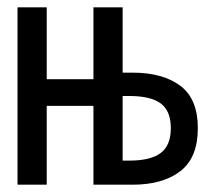

<svg xmlns="http://www.w3.org/2000/svg" viewBox="-20 -506 590 526"><path d="M108 0V-216H236V0H343Q426 0 474 -37Q522 -74 522 -155Q522 -235 474 -271Q426 -307 343 -307H316V-486H236V-289H108V-486H28V0ZM316 -243H334Q393 -243 420.5 -222.5Q448 -202 448 -155Q448 -108 420.5 -87Q393 -66 334 -66H316Z"/></svg>

Font: Codetta
Style: Regular
Weight: 400
Italic angle: -11°
Designer: Ulrich Proeller
Foundry: PROSA GmbH
Version: Version 2.00;September 29, 2018;FontCreator 11.5.0.2427 64-b